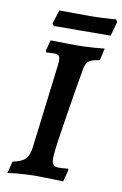

<svg xmlns="http://www.w3.org/2000/svg" viewBox="-90 -845 578 906"><g transform="rotate(10 199.0 -391.5)"><path d="M278 -534Q270 -489 261 -435.5Q252 -382 243.5 -327.5Q235 -273 227.5 -225.5Q220 -178 216 -144.5Q212 -111 212 -98Q212 -74 220 -65.5Q228 -57 245 -57Q262 -57 276 -58.5Q290 -60 290 -60L293 -54L278 3Q278 3 263 2.5Q248 2 225.5 1.5Q203 1 180 0.5Q157 0 140 0Q121 0 98.5 1.5Q76 3 56.5 4.5Q37 6 24.5 8Q12 10 12 10L26 -47Q70 -56 87 -73.5Q104 -91 109 -132L158 -531Q162 -563 156.5 -573.5Q151 -584 129 -584Q120 -584 107 -583Q94 -582 94 -582Q93 -584 92 -585.5Q91 -587 90 -589L104 -642Q112 -642 134.5 -641.5Q157 -641 184 -640.5Q211 -640 232 -640Q248 -640 270 -641Q292 -642 313 -643.5Q334 -645 348 -646.5Q362 -648 362 -648L349 -590Q311 -585 297 -574Q283 -563 278 -534ZM398 -780 379 -713 242 -712Q214 -712 182.5 -712Q151 -712 129 -711.5Q107 -711 107 -711L99 -722L120 -788Q120 -788 145 -788Q170 -788 205 -787.5Q240 -787 268 -787Q292 -787 321 -788.5Q350 -790 371 -791.5Q392 -793 392 -793Z"/></g></svg>

Font: Alegreya SemiBold
Style: Italic
Weight: 600
Italic angle: -7°
Designer: Juan Pablo del Peral
Foundry: Huerta Tipografica
Version: Version 2.009